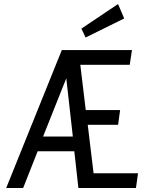

<svg xmlns="http://www.w3.org/2000/svg" viewBox="-20 -937 731 957"><path d="M637.7 -687.3H288L10.9 0H95.4L167.6 -182.9H350.4L370.7 0H657.7L667.9 -73.4H446.4L417.3 -315H568.6L578.7 -388.4H407.4L380.3 -613.9H626.6ZM343 -256.3H194.6L310.4 -546.7ZM406.7 -750.1 599 -845 568.4 -916.9 385.7 -794.3Z"/></svg>

Font: Secuela ExtLt
Style: Italic
Weight: 200
Italic angle: -8°
Designer: Fernando Haro
Foundry: deFharo
Version: Version 1.704